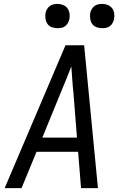

<svg xmlns="http://www.w3.org/2000/svg" viewBox="-20 -968 640 988"><path d="M4 0 317 -735H413L484 0H397L382 -187H168L91 0ZM198 -260H376L358 -490Q354 -524 352 -558Q350 -592 347 -626Q334 -592 320 -558Q306 -524 292 -490ZM505 -823Q491 -823 477 -828Q463 -833 455 -844Q447 -855 444.5 -870Q442 -885 444 -900Q446 -910 451.5 -920Q457 -930 465.5 -936.5Q474 -943 484.5 -945.5Q495 -948 506 -948Q520 -948 534 -942.5Q548 -937 556.5 -926Q565 -915 567.5 -900Q570 -885 567 -870Q565 -860 559.5 -850Q554 -840 545.5 -833.5Q537 -827 526.5 -825Q516 -823 505 -823ZM275 -823Q261 -823 247 -828Q233 -833 225 -844Q217 -855 214.5 -870Q212 -885 214 -900Q216 -910 221.5 -920Q227 -930 235.5 -936.5Q244 -943 254.5 -945.5Q265 -948 276 -948Q290 -948 304 -942.5Q318 -937 326.5 -926Q335 -915 337.5 -900Q340 -885 337 -870Q335 -860 329.5 -850Q324 -840 315.5 -833.5Q307 -827 296.5 -825Q286 -823 275 -823Z"/></svg>

Font: Iosevka Aile Oblique
Style: Regular
Weight: 400
Italic angle: -9°
Designer: Belleve Invis
Foundry: Belleve Invis
Version: Version 31.1.0; ttfautohint (v1.8.4)